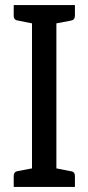

<svg xmlns="http://www.w3.org/2000/svg" viewBox="-20 -736 345 756"><path d="M202 -644V-73L263 -61Q275 -58 275 -43V0H34V-43Q34 -59 48 -62L106 -73V-644Q58 -653 46 -656Q34 -659 34 -674V-716H275V-674Q275 -658 260 -655Z"/></svg>

Font: Aleo
Style: Regular
Weight: 400
Designer: Alessio Laiso
Version: Version 1.1